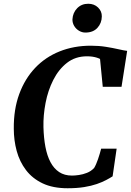

<svg xmlns="http://www.w3.org/2000/svg" viewBox="-20 -995 698 1023"><path d="M340.5 8Q262 8 207.2 -18Q152.5 -44 118.5 -88.8Q84.5 -133.5 69 -190.5Q53.5 -247.5 53.5 -309.5Q52.5 -412 82.5 -493.8Q112.5 -575.5 167.2 -633.2Q222 -691 297.8 -721.2Q373.5 -751.5 464 -751.5Q507 -751.5 544.2 -745.5Q581.5 -739.5 610.8 -732.8Q640 -726 657.5 -724L627.5 -532.5H527.5L513 -681Q505 -685 495.2 -688Q485.5 -691 472.8 -693Q460 -695 443.5 -695Q381.5 -695 337 -660.2Q292.5 -625.5 264 -569.2Q235.5 -513 222.8 -446.8Q210 -380.5 211.5 -317.5Q213 -260 222 -212.5Q231 -165 249 -131Q267 -97 295.2 -78.2Q323.5 -59.5 363.5 -59.5Q379 -59.5 400.2 -62.5Q421.5 -65.5 443.2 -74Q465 -82.5 481.5 -100Q487 -109 492.2 -121Q497.5 -133 502.2 -146.8Q507 -160.5 511.2 -175Q515.5 -189.5 519 -203H601.5L580 -55.5Q566 -46.5 545.2 -35.5Q524.5 -24.5 495.8 -14.5Q467 -4.5 428.5 1.8Q390 8 340.5 8ZM435 -821.5Q417 -821.5 400.8 -831.2Q384.5 -841 375 -857.2Q365.5 -873.5 366 -892Q368 -927.5 391.2 -951.2Q414.5 -975 450 -975Q482 -975 502.5 -955Q523 -935 522.5 -907.5Q522 -871.5 499 -846.5Q476 -821.5 435 -821.5Z"/></svg>

Font: Merriweather 24pt
Style: Bold Italic
Weight: 700
Italic angle: -7.8°
Designer: Eben Sorkin
Foundry: Eben Sorkin
Version: Version 2.101